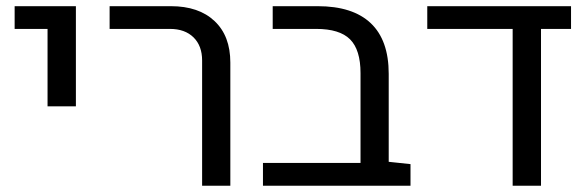

<svg xmlns="http://www.w3.org/2000/svg" viewBox="-20 -595 1880 615"><path d="M132.3 -254.4V-502.4H26.9V-575.2H223.1V-254.4Z M627.4 0V-401.4Q627.4 -448.2 599.9 -475.3Q572.3 -502.4 524.4 -502.4H331.1V-575.2H527.3Q616.7 -575.2 667.2 -527.6Q717.8 -480 717.8 -394.5V0Z M822.3 0V-73.2H1134.8L1225.1 -76.7L1294.9 -69.3V0ZM1134.8 -20.5V-360.8Q1134.8 -435.5 1101.3 -469Q1067.9 -502.4 992.7 -502.4H853.5V-575.2H997.6Q1109.9 -575.2 1167.5 -520.8Q1225.1 -466.3 1225.1 -358.4V-20.5Z M1348.6 -575.2H1809.1V-502.4H1712.9V0H1622.1V-502.4H1348.6Z"/></svg>

Font: Heebo
Style: Regular
Weight: 400
Designer: Oded Ezer
Foundry: Ezer Type House
Version: Version 3.100